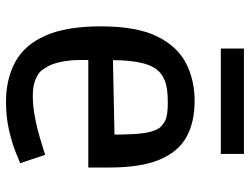

<svg xmlns="http://www.w3.org/2000/svg" viewBox="-114 -684 812 623"><g transform="rotate(90 291.5 -372.0)"><path d="M309 14Q237 14 181.5 -15.5Q126 -45 95.5 -113Q65 -181 65 -293Q65 -410 97.5 -476Q130 -542 184.5 -570Q239 -598 307 -598Q376 -598 424 -571.5Q472 -545 497.5 -484.5Q523 -424 523 -322V-253H126L175 -270Q172 -213 178 -177Q184 -141 194.5 -122.5Q205 -104 213 -96Q226 -85 245 -79Q264 -73 291 -73Q320 -73 349.5 -78Q379 -83 405 -90Q431 -97 451.5 -103.5Q472 -110 482 -113L509 -32Q500 -28 471 -16.5Q442 -5 400.5 4.5Q359 14 309 14ZM175 -301 127 -332 464 -339 416 -306Q417 -370 413.5 -415Q410 -460 395 -483Q388 -493 372 -502Q356 -511 312 -511Q264 -511 240.5 -501Q217 -491 205 -475Q171 -432 175 -301ZM137 -683V-758H479V-683Z"/></g></svg>

Font: Ruda SemiBold
Style: Regular
Weight: 600
Designer: Mariela Monsalve and Angelina Sanchez
Foundry: Mariela Monsalve and Angelina Sanchez
Version: Version 2.001